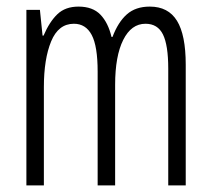

<svg xmlns="http://www.w3.org/2000/svg" viewBox="-20 -562 640 582"><path d="M60 -532H101L109 -454H112Q130 -496 154 -519Q178 -542 218 -542Q261 -542 284.5 -517.5Q308 -493 318 -450H321Q338 -495 364.5 -518.5Q391 -542 434 -542Q490 -542 516.5 -499Q543 -456 543 -366V0H490V-354Q490 -425 474 -457.5Q458 -490 421 -490Q378 -490 353.5 -441Q329 -392 329 -305V0H276V-345Q276 -422 258 -456Q240 -490 204 -490Q157 -490 135 -436.5Q113 -383 113 -298V0H60Z"/></svg>

Font: Noto Sans Mono UI Light
Style: Regular
Weight: 300
Monospace: yes
Designer: Monotype Design team
Foundry: Monotype Imaging Inc.
Version: Version 1.000